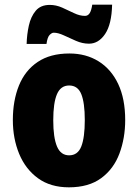

<svg xmlns="http://www.w3.org/2000/svg" viewBox="-20 -792 592 822"><path d="M516 -278Q516 -201 491.5 -135Q467 -69 413.5 -29.5Q360 10 275 10Q196 10 142.5 -29Q89 -68 62 -133.5Q35 -199 35 -278Q35 -361 61 -425.5Q87 -490 141 -526.5Q195 -563 277 -563Q348 -563 402 -529.5Q456 -496 486 -432.5Q516 -369 516 -278ZM208 -277Q208 -203 224 -165Q240 -127 276 -127Q313 -127 328 -165Q343 -203 343 -278Q343 -352 328 -389Q313 -426 276 -426Q240 -426 224 -389Q208 -352 208 -277ZM94 -604Q95 -644 103.5 -682.5Q112 -721 133 -746Q154 -771 193 -771Q220 -771 246 -759.5Q272 -748 296.5 -736Q321 -724 344 -724Q356 -724 363.5 -735Q371 -746 375 -772H460Q458 -688 430 -646.5Q402 -605 361 -605Q333 -605 305.5 -617Q278 -629 253.5 -640.5Q229 -652 210 -652Q202 -652 192.5 -642.5Q183 -633 179 -604Z"/></svg>

Font: Noto Sans Myanmar UI Condensed Black
Style: Regular
Weight: 900
Width: 3
Designer: Monotype Design Team
Foundry: Monotype Imaging Inc.
Version: Version 2.103; ttfautohint (v1.8.4.7-5d5b)